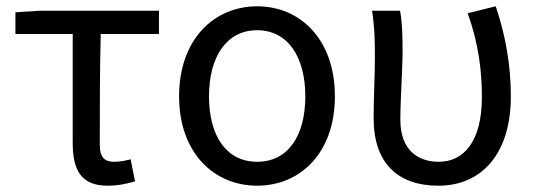

<svg xmlns="http://www.w3.org/2000/svg" viewBox="-20 -577 1704 610"><path d="M322 13C356 13 387 6 409 -1L395 -71C377 -66 360 -63 342 -63C312 -63 297 -78 297 -116C297 -226 297 -346 300 -469H485V-543H107L29 -538V-469H211V-122C211 -34 240 13 322 13Z M797 13C933 13 1044 -90 1044 -271C1044 -453 933 -557 797 -557C661 -557 549 -453 549 -271C549 -90 661 13 797 13ZM797 -63C700 -63 644 -144 644 -271C644 -397 700 -481 797 -481C894 -481 950 -397 950 -271C950 -144 894 -63 797 -63Z M1373 13C1509 13 1603 -87 1603 -271C1603 -368 1587 -462 1555 -557L1466 -535C1501 -436 1511 -351 1511 -268C1511 -127 1453 -63 1374 -63C1309 -63 1252 -99 1252 -196C1252 -263 1259 -355 1259 -416C1259 -464 1258 -505 1251 -543H1162C1171 -486 1171 -438 1171 -394C1171 -330 1167 -266 1167 -202C1167 -58 1244 13 1373 13Z"/></svg>

Font: Noto Sans Mono CJK JP Regular
Style: Regular
Weight: 400
Designer: Ryoko NISHIZUKA (kana & ideographs); Paul D. Hunt (Latin, Greek & Cyrillic); Wenlong ZHANG (bopomofo); Sandoll Communica
Foundry: Adobe Systems Incorporated
Version: Version 1.004;PS 1.004;hotconv 1.0.82;makeotf.lib2.5.63406